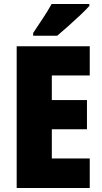

<svg xmlns="http://www.w3.org/2000/svg" viewBox="-20 -947 515 967"><path d="M432 0H64V-714H432V-567H241V-443H418V-296H241V-149H432ZM430 -917Q414 -899 385.5 -872Q357 -845 325.5 -817Q294 -789 268 -767H147V-781Q171 -817 196.5 -855.5Q222 -894 240 -927H430Z"/></svg>

Font: Noto Sans Thai Cond Blk
Style: Regular
Weight: 900
Width: 3
Designer: Monotype Design Team
Foundry: Monotype Imaging Inc.
Version: Version 2.002; ttfautohint (v1.8.4.7-5d5b)